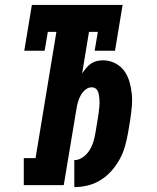

<svg xmlns="http://www.w3.org/2000/svg" viewBox="-20 -755 640 783"><path d="M283 8V-102Q301 -102 317.5 -113.5Q334 -125 344.5 -141.5Q355 -158 360.5 -176Q366 -194 369 -212Q372 -230 375 -248Q378 -266 381 -285Q382 -293 383 -301.5Q384 -310 385 -318Q386 -326 386 -334.5Q386 -343 385.5 -351Q385 -359 383.5 -367Q382 -375 379 -382.5Q376 -390 369.5 -394.5Q363 -399 354 -399Q340 -399 328 -389Q316 -379 309 -366Q302 -353 298 -339Q294 -325 292 -312L240 0H77V-110H125L210 -625H175L162 -548H79L110 -735H480L449 -548H366L379 -625H343L315 -456Q323 -467 331.5 -477.5Q340 -488 351 -495.5Q362 -503 374.5 -506Q387 -509 400 -509Q426 -509 449 -497.5Q472 -486 486.5 -466Q501 -446 508 -421.5Q515 -397 517.5 -371.5Q520 -346 517.5 -319.5Q515 -293 511 -266L502 -212Q497 -185 489.5 -158Q482 -131 468 -105.5Q454 -80 434.5 -58Q415 -36 390 -20.5Q365 -5 337.5 1.5Q310 8 283 8Z"/></svg>

Font: Iosevka Slab XBdExObl
Style: Regular
Weight: 800
Width: 7
Italic angle: -9°
Monospace: yes
Designer: Belleve Invis
Foundry: Belleve Invis
Version: Version 11.1.0; ttfautohint (v1.8.3)